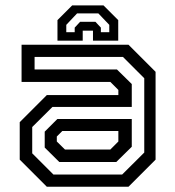

<svg xmlns="http://www.w3.org/2000/svg" viewBox="-20 -710 666 730"><path d="M158 0 55 -103V-245.5L158 -348.5H430V-368L399.5 -398.5H62V-540H468.5L571.5 -437V-103L468.5 0ZM205.5 -94 150 -149V-209.5L198 -257.5H481V-152L422 -94ZM183 -46.5H444.5L528.5 -130V-412.5L447.5 -493.5H111.5V-446H424.5L481 -390.5V-303.5H179.5L102.5 -227V-127ZM227 -141.5H399.5L430 -172V-212H217L196 -191V-172ZM373.5 -689.5 429.5 -633.5V-555.5H333.5V-593.5H294.5V-555.5H198.5V-633.5L254.5 -689.5ZM354 -659H273L232 -615.5V-587.5H264V-605L284.5 -627H343L363.5 -605V-587.5H395.5V-615.5Z"/></svg>

Font: Tourney Medium
Style: Regular
Weight: 500
Designer: Tyler Finck
Foundry: Etcetera Type Co
Version: Version 1.015